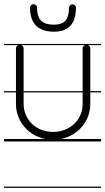

<svg xmlns="http://www.w3.org/2000/svg" viewBox="-22 -675 509 927"><path d="M-2.5 -463V-457H466V-463ZM-2.5 -235V-229H466V-235ZM-2.5 -4V8H466V-4ZM-2.5 226V232H466V226ZM73 -458C63 -458 55 -451 55 -442V-173C55 -78 133 0 234 0C336 0 414 -78 414 -173V-442C414 -451 406 -458 395 -458C385 -458 377 -451 377 -442V-173C377 -97 316 -38 234 -38C153 -38 92 -97 92 -173V-442C92 -446 90 -450 86 -454C82 -457 78 -458 73 -458ZM236 -522C317.7 -521 343.8 -569 345 -637C345.2 -646.4 337.4 -654 328 -654C318.6 -654 311.2 -646.4 311 -637C310.2 -586 296 -555.4 236 -556C190.5 -556.5 157 -572.4 157 -638C157 -647.4 149.4 -655 140 -655C130.6 -655 123 -647.4 123 -638C123 -590.2 137.8 -523.2 236 -522Z"/></svg>

Font: LetsTraceRuled
Style: Medium
Weight: 500
Version: Version 003.000